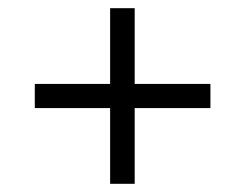

<svg xmlns="http://www.w3.org/2000/svg" viewBox="-20 -592 599 469"><path d="M309 -143H249V-328H65V-387H249V-572H309V-387H494V-328H309V-143Z"/></svg>

Font: NameLogos Serif
Style: Italic
Weight: 500
Version: Version 0.1